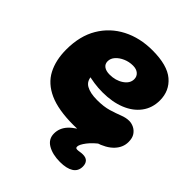

<svg xmlns="http://www.w3.org/2000/svg" viewBox="-225 -747 1094 1094"><g transform="rotate(45 322.0 -200.5)"><path d="M349 8Q226 8 153 -25Q80 -58 47.5 -120Q15 -182 15 -268Q15 -377 60.5 -453.5Q106 -530 185.5 -571Q265 -612 366 -612Q486 -612 542 -564.5Q598 -517 598 -440Q598 -379 564.5 -334Q531 -289 471.5 -265Q412 -241 334 -241Q298 -241 264 -246Q230 -251 203 -259L227 -315Q224 -291 224 -267Q224 -224 255.5 -206Q287 -188 343 -188Q397 -188 435 -199.5Q473 -211 502 -222.5Q531 -234 557 -234Q575 -234 594 -225Q613 -216 626 -197Q639 -178 639 -146Q639 -102 606 -67Q573 -32 508.5 -12Q444 8 349 8ZM291 -341Q339 -341 374 -364.5Q409 -388 409 -422Q409 -444 393 -458Q377 -472 349 -472Q318 -472 290.5 -460Q263 -448 246 -429Q229 -410 229 -387Q229 -365 245.5 -353Q262 -341 291 -341ZM443 211Q383 211 343.5 188Q304 165 304 120Q304 76 336 41.5Q368 7 442 -28L540 -30Q499 -1 474.5 31Q450 63 450 80Q450 87 453.5 89.5Q457 92 464 92Q472 92 483 90Q494 88 505 88Q530 88 542 101Q554 114 554 137Q554 174 525 192.5Q496 211 443 211Z"/></g></svg>

Font: DynaPuff
Style: Bold
Weight: 700
Designer: Toshi Omagari, Jennifer Daniel
Foundry: Google Fonts
Version: Version 2.000